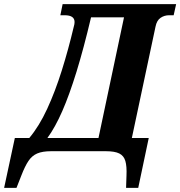

<svg xmlns="http://www.w3.org/2000/svg" viewBox="-110 -734 875 932"><path d="M-90 178 -38 -64H32Q80 -121 119 -205.5Q158 -290 190 -392Q222 -494 248 -604Q252 -617 252 -627Q252 -660 204 -660H183L194 -714H745L733 -660H711Q688 -660 669.5 -647.5Q651 -635 645 -605L530 -64H612L561 178H502L504 118Q506 73 498.5 47.5Q491 22 469 11Q447 0 404 0H138Q96 0 70.5 11Q45 22 28 47.5Q11 73 -6 117L-30 178ZM120 -64H368L492 -650H332Q296 -498 261.5 -386Q227 -274 192.5 -195Q158 -116 120 -64Z"/></svg>

Font: Noto Serif Condensed ExtraBold
Style: Italic
Weight: 800
Width: 3
Italic angle: -12°
Designer: Monotype Design Team
Foundry: Monotype Imaging Inc.
Version: Version 2.014; ttfautohint (v1.8.4.7-5d5b)